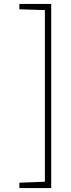

<svg xmlns="http://www.w3.org/2000/svg" viewBox="-20 -837 359 971"><path d="M239 114V-817H78V-790L207 -786V82L78 87V114Z"/></svg>

Font: Advent Pro
Style: ExtraLight
Weight: 250
Designer: Andreas Kalpakidis
Foundry: Andreas Kalpakidis
Version: Version 2.002 2007